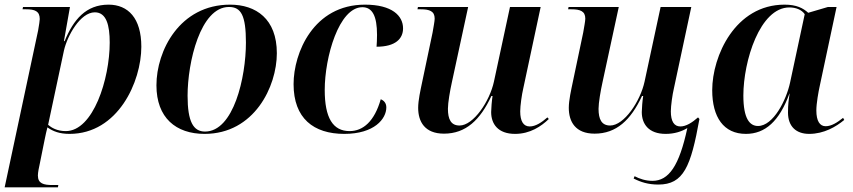

<svg xmlns="http://www.w3.org/2000/svg" viewBox="-32 -566 3671 826"><path d="M132 -435 -12 240H217L219 230H194C156 230 131 224 131 189C131 176 136 152 139 139L160 35C165 12 167 0 172 -18C196 -1 224 10 267 10C476 10 576 -215 576 -365C576 -488 519 -546 435 -546C338 -546 284 -482 246 -389H243L269 -536H67L65 -526H80C118 -526 139 -518 139 -484C139 -477 136 -459 132 -435ZM251 -2C213 -2 189 -17 175 -29L243 -348C257 -411 313 -513 376 -513C426 -513 440 -457 440 -383C440 -226 369 -2 251 -2Z M848 10C1062 10 1159 -194 1159 -337C1159 -485 1069 -546 958 -546C741 -546 641 -348 641 -199C641 -59 725 10 848 10ZM850 0C800 0 775 -42 775 -154C775 -298 830 -536 953 -536C1005 -536 1026 -500 1026 -383C1026 -233 973 0 850 0Z M1449 10C1579 10 1630 -55 1630 -104C1630 -123 1619 -134 1606 -139C1579 -44 1530 -2 1472 -2C1400 -2 1365 -59 1365 -179C1365 -320 1426 -535 1527 -535C1570 -535 1590 -497 1590 -416C1590 -396 1589 -379 1588 -365C1670 -365 1702 -400 1702 -444C1702 -498 1655 -546 1538 -546C1317 -546 1231 -339 1231 -204C1231 -57 1317 10 1449 10Z M2184 10C2249 10 2297 -23 2329 -54L2323 -61C2298 -39 2272 -22 2247 -22C2220 -22 2206 -44 2206 -87C2206 -111 2213 -160 2219 -185L2294 -536H2162L2093 -215C2075 -131 2005 -26 1945 -26C1908 -26 1895 -53 1895 -98C1895 -124 1904 -176 1912 -212L1982 -536H1766L1764 -526H1778C1816 -526 1838 -518 1838 -486C1838 -475 1833 -450 1829 -426L1784 -212C1777 -178 1767 -135 1767 -102C1767 -43 1795 9 1878 9C1972 9 2034 -50 2082 -153H2087C2084 -135 2081 -98 2081 -84C2081 -33 2110 10 2184 10Z M2800 228C2909 228 2940 151 2977 -54L2971 -61C2946 -39 2920 -22 2895 -22C2868 -22 2854 -44 2854 -87C2854 -111 2861 -160 2867 -185L2942 -536H2810L2741 -215C2723 -131 2653 -26 2593 -26C2556 -26 2543 -53 2543 -98C2543 -124 2552 -176 2560 -212L2630 -536H2414L2412 -526H2426C2464 -526 2486 -518 2486 -486C2486 -475 2481 -450 2477 -426L2432 -212C2425 -178 2415 -135 2415 -102C2415 -43 2443 9 2526 9C2620 9 2682 -50 2730 -153H2735C2732 -135 2729 -98 2729 -84C2729 -33 2758 10 2832 10C2869 10 2900 0 2925 -15C2890 148 2845 212 2775 212C2745 212 2719 203 2698 192L2694 202C2725 218 2758 228 2800 228Z M3177 10C3260 10 3321 -45 3364 -163H3365C3361 -137 3358 -116 3358 -82C3358 -21 3394 10 3449 10C3513 10 3565 -21 3600 -50L3595 -59C3570 -39 3545 -23 3520 -23C3495 -23 3480 -45 3480 -91C3480 -121 3489 -171 3495 -198L3567 -536H3530L3445 -511C3423 -531 3395 -546 3343 -546C3131 -546 3032 -325 3032 -178C3032 -62 3081 10 3177 10ZM3229 -24C3194 -24 3166 -54 3166 -155C3166 -303 3237 -534 3364 -534C3392 -534 3417 -524 3430 -505L3367 -211C3351 -136 3295 -24 3229 -24Z"/></svg>

Font: Noto Serif Display SemiBold
Style: Italic
Weight: 600
Italic angle: -12°
Designer: Monotype Design Team
Foundry: Monotype Imaging Inc.
Version: Version 2.009